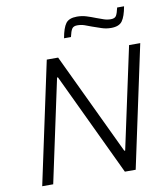

<svg xmlns="http://www.w3.org/2000/svg" viewBox="-96 -986 934 1066"><g transform="rotate(-10 371.0 -452.5)"><path d="M55 0 202 -688H266L538 -115H543L666 -688H729L582 0H521L246 -580H241L117 0ZM317 -788Q327 -845 345 -869.5Q363 -894 408 -894Q436 -894 461.5 -886Q487 -878 512 -868Q532 -861 551 -854Q570 -847 592 -847Q614 -847 622 -860Q630 -873 637 -905H676Q666 -849 648 -824Q630 -799 585 -799Q557 -799 532 -807.5Q507 -816 481 -825Q461 -833 442 -839.5Q423 -846 401 -846Q380 -846 371.5 -833Q363 -820 356 -788Z"/></g></svg>

Font: Saira Light
Style: Italic
Weight: 300
Italic angle: -12°
Designer: Hector Gatti with collaboration of the Omnibus-Type team
Foundry: Omnibus-Type
Version: Version 1.100; ttfautohint (v1.8.3)